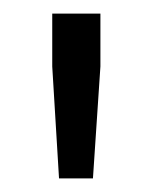

<svg xmlns="http://www.w3.org/2000/svg" viewBox="-20 -708 224 283"><path d="M67 -445 57 -610V-688H128V-610L117 -445Z"/></svg>

Font: Saira SemiCondensed
Style: Regular
Weight: 400
Width: 4
Designer: Hector Gatti with collaboration of the Omnibus-Type team
Foundry: Omnibus-Type
Version: Version 1.101